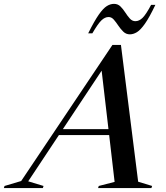

<svg xmlns="http://www.w3.org/2000/svg" viewBox="-102 -950 840 970"><path d="M596 -32 666.5 -10.5 663 0H393.5L397 -10.5L477 -31L449.5 -267.5H195.5L40.5 -34L118 -10.5L114.5 0H-82.5L-79 -10.5L5 -35.5L466 -723H509ZM215.5 -297.5H446L411.5 -593ZM683 -925.5Q653 -862.5 630.5 -830.5Q608 -798.5 589.8 -787.5Q571.5 -776.5 554 -776.5Q535 -776.5 521.2 -789.8Q507.5 -803 496 -820.2Q484.5 -837.5 473 -850.8Q461.5 -864 446.5 -864Q428 -864 410.5 -847.2Q393 -830.5 364.5 -781.5H343.5Q374.5 -844 397 -876Q419.5 -908 437.5 -919.2Q455.5 -930.5 474 -930.5Q493.5 -930.5 506.8 -917.2Q520 -904 531 -886.8Q542 -869.5 554 -856.2Q566 -843 582 -843Q601 -843 618.2 -859.8Q635.5 -876.5 661.5 -925.5Z"/></svg>

Font: Newsreader Display Medium
Style: Italic
Weight: 500
Italic angle: -17°
Designer: Hugues Gentile
Foundry: Production Type
Version: Version 1.001